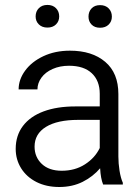

<svg xmlns="http://www.w3.org/2000/svg" viewBox="-20 -738 561 768"><path d="M169.8 -718.3Q191 -718.3 203.9 -705.3Q216.8 -692.3 216.8 -672.2Q216.8 -653 204 -640.4Q191.3 -627.7 169.8 -627.7Q148.2 -627.7 135.4 -640.4Q122.5 -653 122.5 -672.2Q122.5 -692.3 135.4 -705.3Q148.2 -718.3 169.8 -718.3ZM380.3 -717.5Q401.8 -717.5 414.6 -704.5Q427.5 -691.5 427.5 -671.5Q427.5 -652.2 414.6 -639.6Q401.8 -627 380.3 -627Q358.7 -627 346.4 -639.6Q334 -652.2 334 -671.5Q334 -691.5 346.4 -704.5Q358.7 -717.5 380.3 -717.5ZM256 -475Q219.8 -475 190.8 -462.2Q161.8 -449.5 145.8 -427.5Q129.8 -405.5 129.8 -380.3L54.5 -380.5Q54.5 -419.8 80.6 -455.5Q106.8 -491.3 153.6 -513.3Q200.5 -535.3 259.8 -535.3Q348.3 -535.3 400.9 -490.6Q453.5 -446 453.5 -361.7V-112.3Q453.5 -84.8 458.1 -55.3Q462.8 -25.8 471.3 -7V0H392.5Q382.7 -23.7 380.5 -65Q352 -31.5 310.7 -10.7Q269.5 10 217 10Q165.3 10 125.9 -9.9Q86.5 -29.8 64.6 -64.8Q42.8 -99.8 42.8 -142.3Q42.8 -195.8 71.6 -234Q100.5 -272.3 154.1 -292.3Q207.8 -312.3 281 -312.3H379V-362.7Q379 -415 347.2 -445Q315.5 -475 256 -475ZM379 -146V-258.5H292.8Q209.5 -258.5 163.9 -230.5Q118.3 -202.5 118.3 -151.5Q118.3 -109.8 147.1 -82.4Q176 -55 226.8 -55Q280.3 -55 320.1 -80.8Q360 -106.5 379 -146Z"/></svg>

Font: FreesentationVF
Style: Regular
Weight: 400
Designer: glyphs from Roboto by Christian Robertson / Hangul glyphs from Noto Sans CJK(Source Han Sans) by Jang Soo-young and Kang
Foundry: PT&
Version: Version 2.001;Glyphs 3.3.1 (3343)